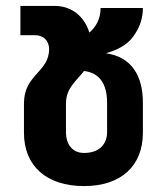

<svg xmlns="http://www.w3.org/2000/svg" viewBox="-20 -621 559 649"><path d="M264 8C390 8 463 -61 463 -172V-274C463 -367 423 -429 338 -441C372 -450 409 -468 430 -497C452 -527 463 -558 463 -594H320C320 -558 305 -530 282 -511C265 -566 222 -601 165 -601H49V-502H99C127 -502 146 -483 146 -455C146 -377 61 -369 61 -272V-172C61 -61 136 8 264 8ZM203 -175V-271C203 -324 238 -347 264 -381C316 -375 342 -338 342 -273V-175C342 -131 313 -104 264 -104C227 -104 203 -130 203 -175Z"/></svg>

Font: Vanilla Cream Black
Style: Regular
Weight: 900
Designer: Jeremy Tribby, Jinavaṁso
Foundry: Tribby Type
Version: Version 1.422;Glyphs 3.1.2 (3151)